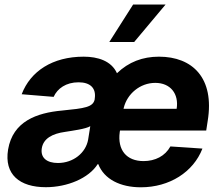

<svg xmlns="http://www.w3.org/2000/svg" viewBox="-20 -797 954 828"><path d="M177.6 10.3C270.2 10.3 362.6 -28.1 401.3 -89.1H403.8C429.3 -24.1 498.6 10.7 587.4 10.7C710.9 10.7 813.9 -55 853 -156.2L714.8 -165.5C692.1 -123.9 649.1 -102.3 599.1 -102.3C525.6 -102.3 485.8 -149.9 496.4 -227.6L497.5 -234H869.3L875.7 -275.6C905.9 -460.9 810 -552.6 665.5 -552.6C595.2 -552.6 534.8 -529.8 484.4 -481.2C460.6 -534.4 402 -552.6 340.9 -552.6C206.7 -552.6 111.5 -490.1 73.5 -390.6L211.3 -379.3C227.6 -415.5 264.9 -442.1 318.9 -442.1C370 -442.1 395.6 -416.2 388.5 -371.4V-369.3C382.1 -334.5 344.5 -329.9 247.9 -320.3C138.1 -310.4 35.5 -273.8 14.9 -152.3C-2.8 -44.7 64.6 10.3 177.6 10.3ZM160.2 -157.3C166.9 -199.9 206.3 -220.9 261 -228.3C294 -233.7 349.8 -240.8 369.3 -252.8L360.1 -195C350.1 -137.8 296.2 -94.1 229.8 -94.1C182.5 -94.1 153.8 -116.1 160.2 -157.3ZM451.3 -615.8H558.6L693.9 -777.3H554ZM512.8 -327.8 513.8 -332.4C528.4 -392 583.8 -439.6 649.5 -439.6C714.8 -439.6 752.1 -392.8 741.8 -327.8Z"/></svg>

Font: Margiela Sans
Style: Bold Italic
Weight: 700
Italic angle: -9.39999°
Designer: Stefan Endress, Andreas Faust
Version: Version 1.100;FEAKit 1.0